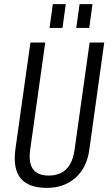

<svg xmlns="http://www.w3.org/2000/svg" viewBox="-20 -907 535 934"><path d="M209 7Q119 7 80.5 -39.5Q42 -86 55 -182L128 -700H200L127 -180Q118 -117 140 -85Q162 -53 217 -53Q326 -53 343 -180L416 -700H487L415 -182Q409 -135 391 -99.5Q373 -64 345.5 -40.5Q318 -17 283.5 -5Q249 7 209 7ZM300 -887 284 -771H221L237 -887ZM430 -887 414 -771H351L367 -887Z"/></svg>

Font: Pathway Extreme Condensed Light
Style: Italic
Weight: 300
Width: 3
Italic angle: -8°
Version: Version 1.001;gftools[0.9.26]